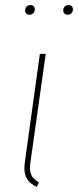

<svg xmlns="http://www.w3.org/2000/svg" viewBox="-20 -731 307 756"><path d="M101 -100Q98 -84 98 -71Q98 -49 106.5 -36Q115 -23 133 -13L125 5Q99 -7 87.5 -24.5Q76 -42 76 -69Q76 -83 79 -101L137 -519H160ZM79 -690Q79 -699 84.5 -705Q90 -711 100 -711Q107 -711 112 -706.5Q117 -702 117 -694Q117 -685 111 -679Q105 -673 96 -673Q88 -673 83.5 -677.5Q79 -682 79 -690ZM229 -690Q229 -699 234.5 -705Q240 -711 250 -711Q258 -711 262.5 -706.5Q267 -702 267 -694Q267 -685 261.5 -679Q256 -673 247 -673Q239 -673 234 -677.5Q229 -682 229 -690Z"/></svg>

Font: Fira Sans Condensed Thin
Style: Italic
Weight: 250
Width: 3
Italic angle: -8°
Designer: Carrois Corporate & Edenspiekermann AG
Foundry: Carrois Corporate GbR & Edenspiekermann AG
Version: Version 4.203